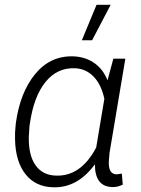

<svg xmlns="http://www.w3.org/2000/svg" viewBox="-20 -774 591 804"><path d="M42 0ZM504.9 -528.3 438.5 -132.8 436.5 -108.4Q430.2 -44.9 467.8 -43.9L490.2 -46.9L494.1 -1Q471.7 10.3 450.2 9.3Q377.4 7.8 377.4 -85.9Q304.2 13.7 202.1 10.3Q128.4 8.3 86.7 -44.7Q44.9 -97.7 43 -189.9Q42 -219.7 45.4 -248.5L46.4 -258.8Q64 -386.7 127 -463.6Q189.9 -540.5 285.6 -538.1Q336.4 -536.6 374 -510.7Q411.6 -484.9 430.2 -437.5L454.6 -528.3ZM103.5 -246.1 100.6 -201.2Q99.1 -123.5 129.2 -81.5Q159.2 -39.6 215.3 -38.6Q318.8 -35.2 382.8 -156.2L417 -360.4Q403.8 -420.9 371.3 -453.9Q338.9 -486.8 292.5 -488.3Q218.8 -490.7 169.9 -429.9Q121.1 -369.1 105 -255.9ZM384.3 -753.9H443.4L365.7 -605.5H322.8Z"/></svg>

Font: Roboto Light
Style: Italic
Weight: 300
Italic angle: -12°
Designer: Google
Version: Version 2.134; 2016; ttfautohint (v1.6)